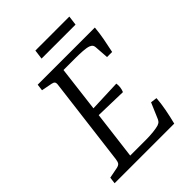

<svg xmlns="http://www.w3.org/2000/svg" viewBox="-201 -782 879 879"><g transform="rotate(-45 238.5 -343.0)"><path d="M400 -433 395 -503Q394 -511 390.5 -515.5Q387 -520 378 -524Q365 -529 341.5 -530.5Q318 -532 298 -532H217L190 -311L344 -317Q346 -305 344.5 -292.5Q343 -280 338 -268L185 -272L156 -39H257Q283 -39 306 -41.5Q329 -44 342 -48Q353 -52 357.5 -58Q362 -64 364 -69L396 -144L427 -140Q425 -109 418 -72Q411 -35 402 0H16L20 -32L71 -42Q86 -45 91 -52Q96 -59 98 -75L151 -500Q153 -513 149 -518.5Q145 -524 134 -526L82 -536L86 -568H456Q453 -534 447 -502Q441 -470 433 -433ZM189 -686H409L403 -640H183Z"/></g></svg>

Font: Yrsa Light
Style: Italic
Weight: 300
Italic angle: -7.10001°
Designer: Anna Giedrys (Yrsa+Rasa design), David Brezina (Yrsa art-direction, Rasa art-direction, design)
Foundry: Rosetta Type Foundry
Version: Version 2.004